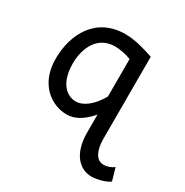

<svg xmlns="http://www.w3.org/2000/svg" viewBox="-169 -643 969 1008"><g transform="rotate(30 315.0 -139.5)"><path d="M478.5 -471.2C425.3 -488.8 364.3 -507.8 305.2 -507.8C127 -507.8 51.3 -362.3 51.3 -212.4C51.3 -57.1 156.7 12.2 246.6 12.2C291.5 12.2 337.4 -9.3 388.2 -68.4V42C388.2 165 448.2 229.5 522.5 229.5C556.6 229.5 609.4 214.8 629.9 197.8L607.9 122.1C591.8 136.2 567.4 144 546.9 144C499.5 144 478.5 91.8 478.5 26.9ZM388.2 -178.2C347.7 -106.9 298.3 -70.8 253.9 -70.8C201.2 -70.8 141.6 -115.7 141.6 -236.8C141.6 -329.1 183.6 -424.8 290.5 -424.8C319.8 -424.8 358.9 -416.5 388.2 -405.3Z"/></g></svg>

Font: Andika
Style: Regular
Weight: 400
Designer: Victor Gaultney, Annie Olsen, Julie Remington, Don Collingsworth, Eric Hays
Foundry: SIL International
Version: Version 1.000